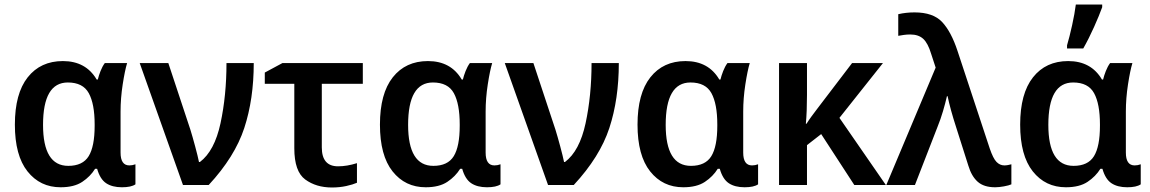

<svg xmlns="http://www.w3.org/2000/svg" viewBox="-20 -821 5101 852"><path d="M249 10Q309 10 345 -14Q381 -38 402 -72H411Q424 -26 451 -8Q478 10 521 10Q562 10 581 -3V-92Q568 -87 554 -87Q515 -87 515 -144V-326Q515 -385 524.5 -446.5Q534 -508 544 -541H445Q434 -526 426 -505.5Q418 -485 414 -468H409Q361 -550 259 -550Q160 -550 103 -478Q46 -406 46 -268Q46 -131 102 -60.5Q158 10 249 10ZM283 -85Q171 -85 171 -267Q171 -455 281 -455Q348 -455 374 -407.5Q400 -360 400 -269V-263Q400 -171 373.5 -128Q347 -85 283 -85Z M600 -541 792 0H906Q1022 -125 1064 -253Q1106 -381 1106 -541H985Q985 -397 958.5 -274Q932 -151 867 -102H863Q858 -127 846 -171.5Q834 -216 825 -245L727 -541Z M1590 -541H1233L1155 -499V-449H1286V-163Q1286 -60 1334.5 -24.5Q1383 11 1453 11Q1487 11 1516.5 4.5Q1546 -2 1564 -10V-97Q1520 -83 1480 -83Q1408 -83 1408 -167V-449H1590Z M1869 10Q1929 10 1965 -14Q2001 -38 2022 -72H2031Q2044 -26 2071 -8Q2098 10 2141 10Q2182 10 2201 -3V-92Q2188 -87 2174 -87Q2135 -87 2135 -144V-326Q2135 -385 2144.5 -446.5Q2154 -508 2164 -541H2065Q2054 -526 2046 -505.5Q2038 -485 2034 -468H2029Q1981 -550 1879 -550Q1780 -550 1723 -478Q1666 -406 1666 -268Q1666 -131 1722 -60.5Q1778 10 1869 10ZM1903 -85Q1791 -85 1791 -267Q1791 -455 1901 -455Q1968 -455 1994 -407.5Q2020 -360 2020 -269V-263Q2020 -171 1993.5 -128Q1967 -85 1903 -85Z M2220 -541 2412 0H2526Q2642 -125 2684 -253Q2726 -381 2726 -541H2605Q2605 -397 2578.5 -274Q2552 -151 2487 -102H2483Q2478 -127 2466 -171.5Q2454 -216 2445 -245L2347 -541Z M3012 10Q3072 10 3108 -14Q3144 -38 3165 -72H3174Q3187 -26 3214 -8Q3241 10 3284 10Q3325 10 3344 -3V-92Q3331 -87 3317 -87Q3278 -87 3278 -144V-326Q3278 -385 3287.5 -446.5Q3297 -508 3307 -541H3208Q3197 -526 3189 -505.5Q3181 -485 3177 -468H3172Q3124 -550 3022 -550Q2923 -550 2866 -478Q2809 -406 2809 -268Q2809 -131 2865 -60.5Q2921 10 3012 10ZM3046 -85Q2934 -85 2934 -267Q2934 -455 3044 -455Q3111 -455 3137 -407.5Q3163 -360 3163 -269V-263Q3163 -171 3136.5 -128Q3110 -85 3046 -85Z M3898 -541H3761L3607 -339Q3594 -322 3581.5 -305Q3569 -288 3559 -272H3556Q3561 -327 3561 -400V-541H3437V0H3561V-177L3624 -226L3771 0H3911L3705 -298Z M3913 0H4040L4141 -260Q4154 -292 4164.5 -327.5Q4175 -363 4182 -394H4185Q4197 -336 4223 -256L4277 -86Q4291 -39 4318.5 -14.5Q4346 10 4396 10Q4413 10 4435 6Q4457 2 4468 -3V-92Q4461 -90 4452.5 -88.5Q4444 -87 4437 -87Q4417 -87 4402 -102.5Q4387 -118 4372 -162L4229 -595Q4201 -680 4161 -723Q4121 -766 4038 -766Q4000 -766 3966 -758V-662Q3977 -664 3990.5 -666Q4004 -668 4019 -668Q4056 -668 4077 -648.5Q4098 -629 4112 -582L4132 -521Z M4710 10Q4770 10 4806 -14Q4842 -38 4863 -72H4872Q4885 -26 4912 -8Q4939 10 4982 10Q5023 10 5042 -3V-92Q5029 -87 5015 -87Q4976 -87 4976 -144V-326Q4976 -385 4985.5 -446.5Q4995 -508 5005 -541H4906Q4895 -526 4887 -505.5Q4879 -485 4875 -468H4870Q4822 -550 4720 -550Q4621 -550 4564 -478Q4507 -406 4507 -268Q4507 -131 4563 -60.5Q4619 10 4710 10ZM4744 -85Q4632 -85 4632 -267Q4632 -455 4742 -455Q4809 -455 4835 -407.5Q4861 -360 4861 -269V-263Q4861 -171 4834.5 -128Q4808 -85 4744 -85ZM4715 -606H4787Q4812 -650 4835 -701.5Q4858 -753 4871 -789V-801H4754Q4749 -761 4737.5 -709Q4726 -657 4715 -620Z"/></svg>

Font: Noto Sans Display Medium
Style: Regular
Weight: 500
Designer: Monotype Design Team
Foundry: Monotype Imaging Inc.
Version: Version 1.900